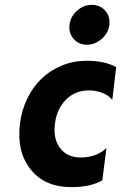

<svg xmlns="http://www.w3.org/2000/svg" viewBox="-20 -760 498 790"><path d="M398.5 -600Q371 -576 337.5 -576Q304 -576 283 -600Q262 -624 266 -658Q270 -692 297 -716Q324 -740 358 -740Q392 -740 413 -716Q434 -692 430 -658Q426 -624 398.5 -600ZM274 10Q164 10 106 -63Q48 -136 62 -250Q69 -306 92 -354Q115 -402 151 -436.5Q187 -471 235 -490.5Q283 -510 338 -510Q410 -510 458 -484L442 -349Q428 -367 402 -377.5Q376 -388 346 -388Q289 -388 251 -349.5Q213 -311 206 -250Q198 -190 227 -151Q256 -112 312 -112Q377 -112 418 -151L401 -18Q352 10 274 10Z"/></svg>

Font: Orkney
Style: BoldItalic
Weight: 700
Designer: Samuel Oakes and Alfredo Marco Pradil
Foundry: Alfredo Marco Pradil
Version: 1.0; ttfautohint (v1.5)